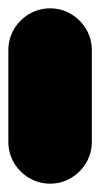

<svg xmlns="http://www.w3.org/2000/svg" viewBox="-20 -440 240 460"><path d="M0 -100H200V-320H0ZM100 -200Q73 -200 50 -186.5Q27 -173 13.5 -150Q0 -127 0 -100Q0 -73 13.5 -50Q27 -27 50 -13.5Q73 0 100 0Q127 0 150 -13.5Q173 -27 186.5 -50Q200 -73 200 -100Q200 -127 186.5 -150Q173 -173 150 -186.5Q127 -200 100 -200ZM100 -420Q73 -420 50 -406.5Q27 -393 13.5 -370Q0 -347 0 -320Q0 -293 13.5 -270Q27 -247 50 -233.5Q73 -220 100 -220Q127 -220 150 -233.5Q173 -247 186.5 -270Q200 -293 200 -320Q200 -347 186.5 -370Q173 -393 150 -406.5Q127 -420 100 -420Z"/></svg>

Font: Wavefont ExtraBold
Style: Regular
Weight: 800
Monospace: yes
Version: Version 3.005;gftools[0.9.33]